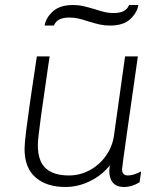

<svg xmlns="http://www.w3.org/2000/svg" viewBox="-20 -736 657 766"><path d="M172 -471Q156 -363 143.5 -272Q131 -181 131 -157Q131 -93 162.5 -64.5Q194 -36 255 -36Q299 -36 338 -57Q377 -78 403 -115Q429 -152 435 -197L479 -511H530Q467 -72 467 -61Q467 -36 490 -36Q513 -36 543 -52L537 -9Q507 10 474 10Q445 10 430.5 -7Q416 -24 416 -54Q416 -60 418 -76Q386 -36 338.5 -13Q291 10 241 10Q166 10 122 -28Q78 -66 78 -142Q78 -163 84.5 -215.5Q91 -268 97.5 -311.5Q104 -355 107 -377L127 -511H178ZM419 -634Q397 -634 379 -638Q361 -642 331 -651Q307 -659 291 -662.5Q275 -666 257 -666Q232 -666 217 -658.5Q202 -651 195 -634H158Q163 -665 191 -690.5Q219 -716 271 -716Q293 -716 311 -712Q329 -708 359 -699Q383 -691 399 -687.5Q415 -684 433 -684Q458 -684 473 -691.5Q488 -699 495 -716H532Q527 -685 499.5 -659.5Q472 -634 419 -634Z"/></svg>

Font: Chivo Thin Italic
Style: Regular
Weight: 100
Italic angle: -8.05°
Designer: Hector Gatti
Foundry: Omnibus-Type
Version: Version 1.007